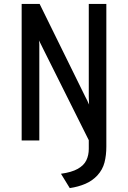

<svg xmlns="http://www.w3.org/2000/svg" viewBox="-20 -720 656 984"><path d="M337.5 244 292.5 170.5Q347.5 163 378.8 145.2Q410 127.5 422.5 101.5Q435 75.5 435 43V-1.5L200 -472Q195.5 -481.5 190.2 -492Q185 -502.5 179.5 -513Q181.5 -501.5 181.5 -491.2Q181.5 -481 181.5 -472.5V0H91V-700H183L417 -224.5Q420 -219 426.5 -206Q433 -193 436.5 -184Q436 -198 435.5 -207.5Q435 -217 435 -224.5V-700H525V31.5Q525 76 515.5 112.8Q506 149.5 479 179Q453.5 206.5 417.5 222Q381.5 237.5 337.5 244Z"/></svg>

Font: Overpass Mono Medium
Style: Regular
Weight: 500
Monospace: yes
Designer: Delve Withrington, Dave Bailey
Foundry: Delve Fonts LLC
Version: Version 4.000